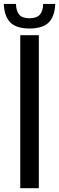

<svg xmlns="http://www.w3.org/2000/svg" viewBox="-48 -984 310 1004"><path d="M58 0V-800H155V0ZM106.5 -835Q38.5 -835 6.8 -866Q-25 -897 -28.5 -963.5H35.5Q36.5 -927 52.2 -907.8Q68 -888.5 106.5 -888.5Q143.5 -888.5 160.2 -907.2Q177 -926 177.5 -963.5H241Q238 -897 206.2 -866Q174.5 -835 106.5 -835Z"/></svg>

Font: Big Shoulders Text Thin SemiBold
Style: Regular
Weight: 600
Version: Version 2.002